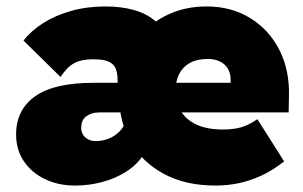

<svg xmlns="http://www.w3.org/2000/svg" viewBox="-20 -566 941 596"><path d="M213 10Q161 10 119.5 -10Q78 -30 54 -65.5Q30 -101 30 -149Q30 -188 45.5 -218Q61 -248 91 -268.5Q121 -289 166 -299Q211 -309 271 -309H701L696 -301V-319Q696 -338 687.5 -352.5Q679 -367 663 -375Q647 -383 625 -383Q592 -383 570 -371Q548 -359 536.5 -337Q525 -315 525 -284Q525 -248 541.5 -221Q558 -194 590.5 -179Q623 -164 672 -164Q705 -164 729 -171Q753 -178 779 -196L862 -65Q825 -36 789.5 -20Q754 -4 719.5 3Q685 10 649 10Q556 10 489 -26Q422 -62 386 -124.5Q350 -187 350 -268Q350 -328 370 -379Q390 -430 426.5 -467.5Q463 -505 512.5 -525.5Q562 -546 621 -546Q698 -546 756.5 -510Q815 -474 847 -411.5Q879 -349 877 -268L876 -217H288Q275 -217 264.5 -213.5Q254 -210 246.5 -204Q239 -198 235.5 -189Q232 -180 232 -169Q232 -158 237.5 -148.5Q243 -139 253.5 -133.5Q264 -128 277 -128Q296 -128 313 -134Q330 -140 344 -151.5Q358 -163 367 -180L426 -87Q407 -56 373 -34Q339 -12 297.5 -1Q256 10 213 10ZM345 -242V-315Q345 -335 341 -348Q337 -361 327.5 -368.5Q318 -376 304 -379Q290 -382 269 -382Q233 -382 210.5 -370Q188 -358 168 -327L53 -440Q76 -470 113.5 -494Q151 -518 200.5 -532Q250 -546 307 -546Q356 -546 395.5 -535Q435 -524 463 -500Q491 -476 506 -439.5Q521 -403 521 -352V-242Z"/></svg>

Font: Lexend Deca Black
Style: Regular
Weight: 900
Designer: Bonnie Shaver-Troup, Thomas Jockin
Foundry: Lexend
Version: Version 1.007